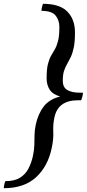

<svg xmlns="http://www.w3.org/2000/svg" viewBox="-83 -822 456 1009"><path d="M143 -802Q231 -802 271 -761Q311 -720 311 -651Q311 -602 304.5 -571.5Q298 -541 288.5 -521.5Q279 -502 269.5 -485.5Q260 -469 253.5 -449.5Q247 -430 247 -398Q247 -362 271.5 -348.5Q296 -335 335 -335H353Q353 -328 350 -315.5Q347 -303 344 -295H326Q222 -295 203 -205Q195 -168 197 -130Q199 -92 189 -45Q169 52 106.5 109.5Q44 167 -63 167Q-63 159 -60.5 148Q-58 137 -55 130Q-7 130 22 112Q51 94 66.5 64Q82 34 90 -2Q97 -35 97.5 -61.5Q98 -88 98.5 -113.5Q99 -139 105 -167Q117 -223 146 -261.5Q175 -300 233 -315Q194 -326 178 -351Q162 -376 162 -410Q162 -459 169 -486Q176 -513 186 -530Q196 -547 205.5 -563.5Q215 -580 222 -606.5Q229 -633 229 -680Q229 -716 209 -740.5Q189 -765 135 -765Q135 -773 137.5 -784Q140 -795 143 -802Z"/></svg>

Font: Poltawski Nowy
Style: Italic
Weight: 400
Italic angle: -12°
Designer: Adam Pótawski, Mateusz Machalski, Borys Kosmynka, Ania Wieluska
Foundry: Capitalics.wtf
Version: Version 1.001;gftools[0.9.25]